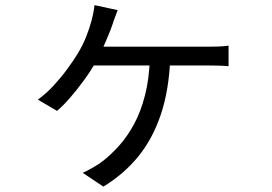

<svg xmlns="http://www.w3.org/2000/svg" viewBox="-20 -632 1040 734"><path d="M429.9 -593.3Q424.7 -579 419.7 -566.4Q414.7 -553.8 411 -541Q403.8 -519.9 392.8 -493.6Q381.9 -467.2 370 -441.5Q358.2 -415.8 347.2 -396.8Q329.2 -364.2 302.8 -327.7Q276.4 -291.2 249 -259.6Q221.6 -227.9 198 -208.1L124.7 -251.1Q156.5 -274 184.6 -304.5Q212.7 -334.9 236.3 -367Q259.9 -399 276.1 -425.4Q295.9 -457.8 309.1 -490.9Q322.3 -524 330 -553.2Q333.6 -567.1 336.7 -582.7Q339.8 -598.3 341.2 -612.4ZM329.9 -453.5Q342.8 -453.5 378 -453.5Q413.2 -453.5 460.6 -453.5Q508.1 -453.5 559.2 -453.5Q610.4 -453.5 656.4 -453.5Q702.5 -453.5 734.7 -453.5Q766.9 -453.5 775.6 -453.5Q792 -453.5 813.9 -454.1Q835.8 -454.8 853.8 -457.6V-378.9Q834.2 -380.7 812.4 -381.2Q790.6 -381.7 775.6 -381.7Q766.9 -381.7 734.7 -381.7Q702.5 -381.7 655.9 -381.7Q609.4 -381.7 557.7 -381.7Q506.1 -381.7 458.1 -381.7Q410.2 -381.7 373.8 -381.7Q337.4 -381.7 322.5 -381.7ZM631 -412.5Q626.4 -288.4 595 -194.7Q563.6 -101 508.3 -33.4Q452.9 34.3 375.1 81.4L296.2 28.7Q311.9 22 335.9 8.2Q360 -5.6 374.5 -17.3Q405.6 -41.8 436.3 -76.2Q466.9 -110.6 492.5 -157.5Q518.1 -204.5 534.3 -267.7Q550.6 -330.9 553 -412.5Z"/></svg>

Font: Noto Sans JP
Style: Regular
Weight: 100
Designer: Ryoko NISHIZUKA 西塚涼子 (kana, bopomofo & ideographs); Paul D. Hunt (Latin, Greek & Cyrillic); Sandoll Communications 산돌커뮤니
Foundry: Adobe
Version: Version 2.004;hotconv 1.0.118;makeotfexe 2.5.65603